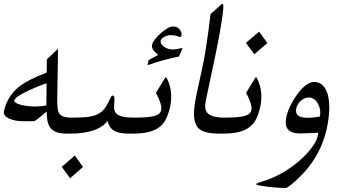

<svg xmlns="http://www.w3.org/2000/svg" viewBox="-59 -742 1861 996"><path d="M288.6 -48.8Q256.3 -48.8 235.8 -55.9Q215.3 -63 203.6 -77.4Q191.9 -91.8 187.5 -113.3Q183.1 -134.8 183.1 -163.6Q125 -113.3 117.2 -113.3H56.6Q37.1 -113.3 18.6 -117.2Q0 -121.1 -13.4 -127.7Q-26.9 -134.3 -33.9 -143.3Q-41 -152.3 -39.1 -163.1Q-21.5 -244.1 42.5 -294.4Q64 -311 98.9 -328.9Q133.8 -346.7 183.1 -365.2L184.1 -434.1L241.7 -488.8Q241.7 -484.9 241.2 -426.8Q240.7 -368.7 238.3 -253.4Q237.3 -219.2 238.5 -196.8Q239.7 -174.3 243.2 -163.6Q246.1 -155.8 251 -149.9Q255.9 -144 263.9 -139.9Q272 -135.7 284.7 -133.8Q297.4 -131.8 315.4 -131.8H320.3Q327.1 -131.8 327.9 -119.1Q328.6 -106.4 325.2 -90.3Q323.2 -82.5 320.8 -75.2Q318.4 -67.9 315.7 -62Q313 -56.2 309.6 -52.5Q306.2 -48.8 302.7 -48.8ZM181.6 -195.3 182.6 -309.6Q164.1 -304.2 141.6 -295.2Q119.1 -286.1 92.3 -273.9Q19.5 -240.2 15.1 -220.7Q14.2 -214.4 23.4 -208.5Q32.7 -202.6 48.6 -198.5Q64.5 -194.3 83.7 -191.9Q103 -189.5 121.6 -189.5Q155.8 -189.5 181.6 -195.3Z M371.6 124 304.7 182.6 261.2 123.5 329.1 64.9ZM610.4 -48.8Q582 -48.8 562.7 -53Q543.5 -57.1 530.8 -65.2Q518.1 -73.2 510.7 -85.7Q503.4 -98.1 498.5 -114.3Q473.6 -81.5 424.3 -65.2Q375 -48.8 305.2 -48.8H291Q287.6 -48.8 285.9 -52.5Q284.2 -56.2 283.9 -62Q283.7 -67.9 284.2 -75.2Q284.7 -82.5 286.6 -90.3Q288.1 -98.1 290.8 -105.7Q293.5 -113.3 296.1 -119.1Q298.8 -125 302.2 -128.4Q305.7 -131.8 309.1 -131.8H314Q356.9 -131.8 387.2 -134.5Q417.5 -137.2 439.5 -146Q461.4 -154.8 476.6 -170.9Q491.7 -187 503.9 -213.4Q511.7 -229.5 515.9 -237.8Q520 -246.1 526.4 -246.1Q537.6 -246.1 534.2 -212.4Q531.7 -192.4 533.4 -177.2Q535.2 -162.1 545.4 -152.1Q555.7 -142.1 577.4 -137Q599.1 -131.8 637.2 -131.8H642.1Q645.5 -131.8 647.5 -128.4Q649.4 -125 649.7 -119.1Q649.9 -113.3 649.2 -105.7Q648.4 -98.1 647 -90.3Q645 -82.5 642.6 -75.2Q640.1 -67.9 637.5 -62Q634.8 -56.2 631.3 -52.5Q627.9 -48.8 624.5 -48.8Z M884.8 -483.9 869.1 -448.7Q829.6 -440.9 789.3 -429.9Q749 -418.9 706.1 -403.8L711.9 -430.2Q719.2 -434.1 731.4 -440.9Q743.7 -447.8 761.7 -457Q724.6 -486.3 729.5 -509.3Q731.9 -521 744.4 -537.4Q756.8 -553.7 773.7 -568.6Q790.5 -583.5 807.6 -594Q824.7 -604.5 837.4 -604.5Q874 -604.5 882.3 -568.8Q883.8 -562.5 882.8 -558.6Q881.3 -550.3 874.5 -550.3Q871.1 -550.3 866.2 -552.7Q849.6 -559.6 822.8 -559.6Q816.4 -559.6 808.6 -557.1Q800.8 -554.7 793.7 -551Q786.6 -547.4 781.2 -542.5Q775.9 -537.6 774.9 -532.7Q772.9 -523.4 777.8 -514.9Q782.7 -506.3 791.3 -499.8Q799.8 -493.2 812.3 -489.3Q824.7 -485.4 836.9 -485.4Q854 -485.4 872.6 -490.2L874.5 -490.7Q882.8 -492.7 885.7 -492.7Q887.7 -492.7 886.7 -489.7Q886.2 -486.3 884.8 -483.9ZM824.2 -191.4Q816.4 -155.8 804.2 -128.9Q792 -102.1 769.8 -84.2Q747.6 -66.4 713.4 -57.6Q679.2 -48.8 627 -48.8H612.8Q609.4 -48.8 607.7 -52.5Q606 -56.2 605.7 -62Q605.5 -67.9 606 -75.2Q606.4 -82.5 608.4 -90.3Q609.9 -98.1 612.5 -105.7Q615.2 -113.3 617.9 -119.1Q620.6 -125 624 -128.4Q627.4 -131.8 630.9 -131.8H635.7Q677.2 -131.8 703.6 -134.3Q730 -136.7 745.6 -141.6Q761.2 -146.5 768.1 -153.8Q774.9 -161.1 777.3 -170.9Q783.2 -198.2 750 -260.3L792.5 -330.6Q798.8 -341.3 801.8 -341.3Q802.7 -341.3 804.9 -338.1Q807.1 -335 810.1 -328.6Q825.2 -295.4 828.1 -261.2Q831.1 -227.1 824.2 -191.4Z M1078.1 -48.8Q1045.9 -48.8 1023.4 -53Q1001 -57.1 986.1 -65.4Q971.2 -73.7 963.1 -85.9Q955.1 -98.1 951.2 -114.7Q945.8 -137.7 948 -171.1Q950.2 -204.6 960.4 -252L990.2 -389.2Q1001.5 -439.5 1011.7 -508.1Q1022 -576.7 1033.2 -668.9L1085.4 -715.8Q1092.8 -722.2 1096.2 -722.2Q1099.6 -722.2 1099.6 -708.7Q1099.6 -695.3 1096.7 -672.6Q1093.8 -649.9 1089.1 -620.1Q1084.5 -590.3 1078.6 -558.1Q1072.8 -525.9 1065.9 -492.9Q1059.1 -460 1053.2 -430.7L1008.8 -221.2Q1003.9 -198.7 1005.9 -182.1Q1007.8 -165.5 1018.8 -154.3Q1029.8 -143.1 1051 -137.5Q1072.3 -131.8 1105 -131.8H1109.9Q1113.3 -131.8 1115.2 -128.4Q1117.2 -125 1117.4 -119.1Q1117.7 -113.3 1116.9 -105.7Q1116.2 -98.1 1114.7 -90.3Q1112.8 -82.5 1110.4 -75.2Q1107.9 -67.9 1105.2 -62Q1102.5 -56.2 1099.1 -52.5Q1095.7 -48.8 1092.3 -48.8Z M1328.1 -519 1260.3 -460.4 1216.8 -519.5 1285.2 -577.6ZM1292 -191.4Q1284.2 -155.8 1272 -128.9Q1259.8 -102.1 1237.5 -84.2Q1215.3 -66.4 1181.2 -57.6Q1147 -48.8 1094.7 -48.8H1080.6Q1077.1 -48.8 1075.4 -52.5Q1073.7 -56.2 1073.5 -62Q1073.2 -67.9 1073.7 -75.2Q1074.2 -82.5 1076.2 -90.3Q1077.6 -98.1 1080.3 -105.7Q1083 -113.3 1085.7 -119.1Q1088.4 -125 1091.8 -128.4Q1095.2 -131.8 1098.6 -131.8H1103.5Q1145 -131.8 1171.4 -134.3Q1197.8 -136.7 1213.4 -141.6Q1229 -146.5 1235.8 -153.8Q1242.7 -161.1 1245.1 -170.9Q1251 -198.2 1217.8 -260.3L1260.3 -330.6Q1266.6 -341.3 1269.5 -341.3Q1270.5 -341.3 1272.7 -338.1Q1274.9 -335 1277.8 -328.6Q1293 -295.4 1295.9 -261.2Q1298.8 -227.1 1292 -191.4Z M1636.7 -77.6Q1602.5 82.5 1472.7 197.8Q1432.6 233.4 1422.9 233.4Q1414.6 233.4 1399.9 232.7Q1385.3 231.9 1367.9 230.5Q1350.6 229 1332.8 227.1Q1314.9 225.1 1300.8 222.9Q1286.6 220.7 1278.1 218Q1269.5 215.3 1270 212.9Q1271 208 1300.3 199.7Q1344.2 187 1386.7 165Q1429.2 143.1 1472.2 109.9Q1492.2 94.7 1511.7 75.9Q1531.2 57.1 1547.1 38.1Q1563 19 1573.7 1.2Q1584.5 -16.6 1587.4 -29.8L1592.3 -53.2L1502.4 -49.8H1496.6Q1409.2 -49.8 1425.8 -132.8Q1437 -186.5 1479 -247.1Q1528.3 -316.9 1570.8 -316.9Q1596.7 -316.9 1614.7 -299.6Q1632.8 -282.2 1641.4 -250.7Q1649.9 -219.2 1648.9 -175.3Q1647.9 -131.3 1636.7 -77.6ZM1600.1 -137.2Q1604 -155.3 1601.1 -172.9Q1598.1 -190.4 1590.3 -204.6Q1582.5 -218.8 1570.3 -227.5Q1558.1 -236.3 1542.5 -236.3Q1532.2 -236.3 1521.7 -231.7Q1511.2 -227.1 1502.2 -219.5Q1493.2 -211.9 1486.8 -201.7Q1480.5 -191.4 1478 -180.2Q1467.3 -130.9 1534.7 -130.9Q1546.9 -130.9 1563.2 -132.3Q1579.6 -133.8 1600.1 -137.2Z"/></svg>

Font: XB Kayhan
Style: Italic
Weight: 400
Italic angle: -12°
Designer: Behnam
Foundry: Irmug
Version: Version 7.300 2009